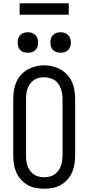

<svg xmlns="http://www.w3.org/2000/svg" viewBox="-20 -1145 540 1173"><path d="M250 8Q224 8 197.5 3Q171 -2 148.5 -15Q126 -28 108 -48Q90 -68 79.5 -92Q69 -116 65 -142.5Q61 -169 61 -195V-540Q61 -566 65 -592.5Q69 -619 79.5 -643Q90 -667 108 -687Q126 -707 149 -720Q172 -733 198 -739.5Q224 -746 250 -746Q276 -746 302 -739.5Q328 -733 351 -720Q374 -707 392 -687Q410 -667 420.5 -643Q431 -619 435 -592.5Q439 -566 439 -540V-195Q439 -169 435 -142.5Q431 -116 420.5 -92Q410 -68 392 -48Q374 -28 351.5 -15Q329 -2 302.5 3Q276 8 250 8ZM250 -62Q266 -62 282.5 -66Q299 -70 312.5 -79Q326 -88 336 -101.5Q346 -115 351.5 -130.5Q357 -146 359.5 -162.5Q362 -179 362 -195V-540Q362 -557 359.5 -573Q357 -589 351 -604.5Q345 -620 335.5 -634Q326 -648 312 -656.5Q298 -665 281.5 -669Q265 -673 248 -673Q232 -673 216 -669Q200 -665 186.5 -655.5Q173 -646 163.5 -632.5Q154 -619 148.5 -604Q143 -589 141 -572.5Q139 -556 139 -540V-195Q139 -179 141 -162.5Q143 -146 148.5 -130.5Q154 -115 164 -101.5Q174 -88 187.5 -79Q201 -70 217.5 -66Q234 -62 250 -62ZM350 -823Q337 -823 325 -826.5Q313 -830 304 -839Q295 -848 291.5 -860Q288 -872 288 -885Q288 -898 291.5 -910Q295 -922 304 -931Q313 -940 325 -944Q337 -948 350 -948Q363 -948 375 -944Q387 -940 396 -931Q405 -922 409 -910Q413 -898 413 -885Q413 -872 409 -860Q405 -848 396 -839Q387 -830 375 -826.5Q363 -823 350 -823ZM150 -823Q137 -823 125 -826.5Q113 -830 104 -839Q95 -848 91.5 -860Q88 -872 88 -885Q88 -898 91.5 -910Q95 -922 104 -931Q113 -940 125 -944Q137 -948 150 -948Q163 -948 175 -944Q187 -940 196 -931Q205 -922 209 -910Q213 -898 213 -885Q213 -872 209 -860Q205 -848 196 -839Q187 -830 175 -826.5Q163 -823 150 -823ZM100 -1055V-1125H400V-1055Z"/></svg>

Font: Iosevka Slab
Style: Regular
Weight: 400
Monospace: yes
Designer: Belleve Invis
Foundry: Belleve Invis
Version: Version 11.2.4; ttfautohint (v1.8.3)